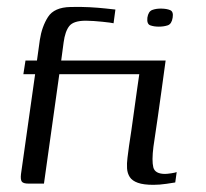

<svg xmlns="http://www.w3.org/2000/svg" viewBox="-20 -525 590 549"><path d="M52.9 -352H85.7L93.9 -410.9Q99.7 -449 117.3 -476.5Q134.9 -504 181.4 -505Q209.5 -505.8 235.6 -504.4Q261.6 -503 281.6 -500.8Q301.5 -498.5 310 -497.7L304.7 -458.5Q302.4 -459.3 293.6 -460.4Q284.8 -461.5 272.8 -462.8Q260.8 -464 248.3 -464.9Q235.9 -465.8 225.6 -465.8Q190.3 -465.8 178.2 -450.6Q166.1 -435.4 161.9 -403.6L155 -352H384.6L379.3 -312.8H149.6L105.7 0H61.6Q46.4 0 42.3 -5.8Q38.2 -11.7 40 -27.1L80.4 -312.8H46.8ZM453.6 -352Q446.9 -302.8 441.8 -265.9Q436.7 -229 431.4 -191.7Q426.2 -154.4 418.7 -105.3Q413.7 -65.3 418.4 -46.5Q423.2 -27.7 452 -27.7Q457.8 -27.7 469.7 -29.5Q481.7 -31.3 485.2 -33L481.1 -3.3Q475.3 -2.3 455.8 0.6Q436.3 3.5 418.7 3.5Q390.3 3.5 374.2 -2.3Q358.1 -8 351.1 -18.7Q344.2 -29.4 343.3 -43.5Q342.4 -57.7 344.5 -73.8Q346.7 -90 348.9 -107.5Q356.2 -154.4 361.5 -194.2Q366.9 -234 372.4 -272.4Q377.9 -310.7 383.9 -352Q401 -352 418.8 -352Q436.5 -352 453.6 -352ZM401.4 -474.6Q404.2 -492.3 415.3 -496.5Q426.5 -500.7 441.3 -500.4Q456.7 -500.2 466.6 -496Q476.5 -491.8 473.7 -474.6Q470.9 -456.4 459.7 -452.6Q448.4 -448.8 434.1 -448.8Q419.9 -448.8 409.6 -452.6Q399.4 -456.4 401.4 -474.6Z"/></svg>

Font: Genos Thin
Style: Italic
Weight: 100
Italic angle: -8°
Designer: Robert E. Leuschke
Foundry: Robert E. Leuschke
Version: Version 1.010